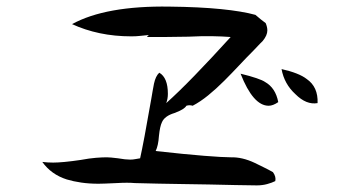

<svg xmlns="http://www.w3.org/2000/svg" viewBox="-20 -633 1040 581"><path d="M813 -85Q803 -80 788.5 -76Q774 -72 757 -72L692 -73Q611 -75 535 -76Q459 -77 388 -79Q367 -81 333 -79Q312 -78 298 -77.5Q284 -77 278 -77Q250 -77 226 -80.5Q202 -84 182 -90Q135 -105 108 -143Q116 -142 124 -141.5Q132 -141 141 -141Q155 -141 176 -143Q197 -145 224 -149Q251 -154 270.5 -155.5Q290 -157 303 -157Q313 -157 337 -154Q348 -152 357.5 -151Q367 -150 374 -150Q382 -150 389.5 -151.5Q397 -153 404 -154Q409 -176 417.5 -221Q426 -266 438 -335Q440 -347 442 -358.5Q444 -370 446 -380Q451 -403 462 -413Q488 -398 488 -349Q488 -334 483 -321Q520 -354 568.5 -404Q617 -454 678 -521Q653 -523 621.5 -523.5Q590 -524 550 -522Q507 -521 476 -521Q445 -521 425 -521Q425 -522 427 -524Q430 -526 430 -527Q418 -526 405 -524.5Q392 -523 378 -523Q327 -523 282 -532.5Q237 -542 198 -560Q300 -616 493 -613Q583 -612 648 -605.5Q713 -599 753 -588Q761 -581 769 -574.5Q777 -568 784 -563Q789 -551 789 -541Q789 -526 775 -509Q774 -508 767 -501Q760 -494 747 -480Q725 -458 703.5 -435Q682 -412 659 -389Q634 -364 610 -344.5Q586 -325 563 -313Q554 -316 544 -313Q538 -302 508 -291Q478 -282 470 -263Q464 -251 461 -222Q460 -207 457.5 -195.5Q455 -184 451 -176Q541 -166 598 -161.5Q655 -157 678 -157Q713 -158 751 -140Q765 -133 778.5 -126.5Q792 -120 806 -112Q816 -98 813 -85ZM941 -321Q907 -315 874 -348Q840 -379 832 -424Q885 -412 908 -394Q943 -370 941 -321ZM822 -324Q806 -313 793 -313Q746 -313 708 -410Q737 -403 756 -396.5Q775 -390 782 -385Q814 -367 822 -324Z"/></svg>

Font: Yuji Boku
Style: Regular
Weight: 400
Designer: Kataoka Yuji
Foundry: Kinuta Font Factory
Version: Version 3.002